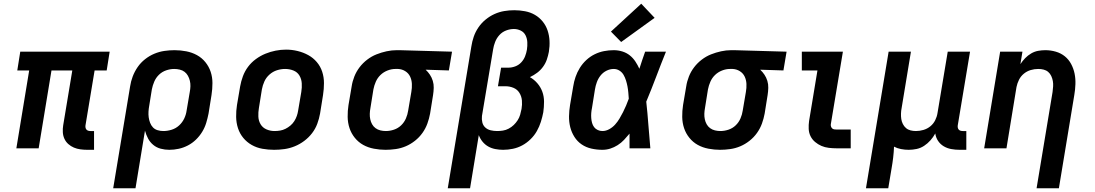

<svg xmlns="http://www.w3.org/2000/svg" viewBox="-20 -798 5890 1033"><path d="M450 8Q431 8 412.5 5.5Q394 3 377.5 -4Q361 -11 347.5 -23Q334 -35 326.5 -51.5Q319 -68 318 -87Q317 -106 320 -124L369 -419H257L188 0H68L137 -419H73L89 -520H570L554 -419H489L440 -124Q439 -118 440 -112Q441 -106 444.5 -101.5Q448 -97 454 -95Q460 -93 467 -93H486V8Z M589 215 680 -333Q684 -360 694 -386.5Q704 -413 720.5 -437Q737 -461 760.5 -479.5Q784 -498 810.5 -509Q837 -520 864.5 -524Q892 -528 919 -528Q951 -528 982 -522Q1013 -516 1039.5 -501.5Q1066 -487 1085 -463.5Q1104 -440 1113.5 -411.5Q1123 -383 1123 -351Q1123 -319 1118 -287L1102 -187Q1097 -162 1089.5 -137Q1082 -112 1068 -89Q1054 -66 1034.5 -47Q1015 -28 991 -15.5Q967 -3 941.5 2.5Q916 8 891 8Q867 8 844.5 2Q822 -4 804.5 -18.5Q787 -33 776.5 -53Q766 -73 760 -95L709 215ZM859 -93Q881 -93 903.5 -100Q926 -107 943.5 -123Q961 -139 971 -160Q981 -181 984 -203L1001 -303Q1004 -319 1004.5 -334Q1005 -349 1001.5 -363.5Q998 -378 991 -390.5Q984 -403 973 -411.5Q962 -420 947 -423.5Q932 -427 917 -427Q896 -427 874 -419.5Q852 -412 835.5 -396Q819 -380 810 -359Q801 -338 797 -317L783 -230Q780 -214 779 -198Q778 -182 780 -167Q782 -152 787.5 -137.5Q793 -123 803 -112.5Q813 -102 828 -97.5Q843 -93 859 -93Z M1455 8Q1423 8 1392 2.5Q1361 -3 1334.5 -18Q1308 -33 1289 -56Q1270 -79 1260.5 -108Q1251 -137 1250.5 -169Q1250 -201 1255 -233L1272 -333Q1277 -361 1287 -388Q1297 -415 1314.5 -438.5Q1332 -462 1356.5 -480Q1381 -498 1408 -509Q1435 -520 1463 -525.5Q1491 -531 1519 -531Q1551 -531 1581.5 -523.5Q1612 -516 1638.5 -501.5Q1665 -487 1684.5 -464Q1704 -441 1713.5 -412Q1723 -383 1723 -351Q1723 -319 1718 -287L1702 -187Q1697 -159 1687 -132Q1677 -105 1659 -81.5Q1641 -58 1617 -40Q1593 -22 1566 -11Q1539 0 1511 4Q1483 8 1455 8ZM1457 -93Q1472 -93 1487 -95.5Q1502 -98 1516 -105Q1530 -112 1542.5 -122.5Q1555 -133 1563.5 -146.5Q1572 -160 1577 -174.5Q1582 -189 1584 -203L1601 -303Q1605 -327 1603.5 -350Q1602 -373 1591 -391.5Q1580 -410 1559 -418.5Q1538 -427 1514 -427Q1492 -427 1470 -420Q1448 -413 1430 -397Q1412 -381 1402.5 -360Q1393 -339 1389 -317L1373 -217Q1369 -194 1370 -171Q1371 -148 1382 -129.5Q1393 -111 1413.5 -102Q1434 -93 1457 -93Z M2054 8Q2023 8 1991.5 2Q1960 -4 1934 -18.5Q1908 -33 1889 -56.5Q1870 -80 1860.5 -108.5Q1851 -137 1850.5 -169Q1850 -201 1855 -233L1872 -333Q1876 -360 1886.5 -386.5Q1897 -413 1914.5 -436Q1932 -459 1955.5 -477Q1979 -495 2005.5 -505.5Q2032 -516 2059.5 -522Q2087 -528 2114 -528Q2118 -528 2122.5 -528Q2127 -528 2131 -528L2412 -520L2395 -419L2270 -423Q2283 -411 2293 -396Q2303 -381 2308.5 -363Q2314 -345 2313.5 -325.5Q2313 -306 2310 -287L2294 -187Q2289 -160 2279.5 -133.5Q2270 -107 2253 -83Q2236 -59 2212.5 -40.5Q2189 -22 2163 -11Q2137 0 2109 4Q2081 8 2054 8ZM2056 -93Q2078 -93 2100 -100.5Q2122 -108 2138.5 -124Q2155 -140 2164 -161Q2173 -182 2176 -203L2193 -303Q2197 -325 2196 -346.5Q2195 -368 2186.5 -386Q2178 -404 2160.5 -415Q2143 -426 2122 -427H2114Q2113 -427 2111 -427Q2109 -427 2107 -427Q2086 -427 2064.5 -418.5Q2043 -410 2027 -394.5Q2011 -379 2002 -358.5Q1993 -338 1989 -317L1973 -217Q1970 -201 1969.5 -186Q1969 -171 1972 -156.5Q1975 -142 1982 -129.5Q1989 -117 2000.5 -108.5Q2012 -100 2026.5 -96.5Q2041 -93 2056 -93Z M2389 215 2516 -548Q2520 -575 2529 -601Q2538 -627 2554 -650.5Q2570 -674 2592.5 -692.5Q2615 -711 2640.5 -722.5Q2666 -734 2693 -738.5Q2720 -743 2747 -743Q2776 -743 2805 -737.5Q2834 -732 2858 -718Q2882 -704 2899.5 -682.5Q2917 -661 2926 -634.5Q2935 -608 2936.5 -578.5Q2938 -549 2933 -519Q2929 -498 2922 -477.5Q2915 -457 2901.5 -438.5Q2888 -420 2870 -406.5Q2852 -393 2831 -383Q2854 -370 2871.5 -349.5Q2889 -329 2898 -304Q2907 -279 2907 -250.5Q2907 -222 2903 -194Q2898 -168 2890 -142.5Q2882 -117 2868.5 -93Q2855 -69 2834.5 -49Q2814 -29 2790 -16Q2766 -3 2739.5 2.5Q2713 8 2687 8Q2666 8 2645 4Q2624 0 2606.5 -10Q2589 -20 2576 -36Q2563 -52 2556 -71L2509 215ZM2655 -93Q2670 -93 2686 -95.5Q2702 -98 2717 -106Q2732 -114 2744 -125.5Q2756 -137 2765 -151Q2774 -165 2778.5 -180.5Q2783 -196 2786 -212Q2790 -235 2788 -257.5Q2786 -280 2774.5 -298.5Q2763 -317 2742.5 -325.5Q2722 -334 2699 -334H2659L2676 -434H2716Q2734 -434 2752.5 -441Q2771 -448 2784.5 -462.5Q2798 -477 2805 -495Q2812 -513 2815 -531Q2818 -551 2817 -571Q2816 -591 2807.5 -608Q2799 -625 2781.5 -633.5Q2764 -642 2745 -642Q2724 -642 2703 -634Q2682 -626 2667 -609.5Q2652 -593 2644 -572.5Q2636 -552 2633 -532L2573 -174Q2571 -156 2575 -139.5Q2579 -123 2591 -112Q2603 -101 2620 -97Q2637 -93 2655 -93Z M3221 8Q3191 8 3162 1.5Q3133 -5 3109.5 -21Q3086 -37 3070.5 -61.5Q3055 -86 3048 -114Q3041 -142 3041.5 -172.5Q3042 -203 3047 -233L3064 -333Q3068 -359 3076.5 -384Q3085 -409 3099.5 -432.5Q3114 -456 3134.5 -475Q3155 -494 3179.5 -506Q3204 -518 3230 -523Q3256 -528 3282 -528Q3306 -528 3328.5 -521Q3351 -514 3368.5 -500Q3386 -486 3398.5 -467Q3411 -448 3420 -428Q3427 -451 3435 -474Q3443 -497 3451 -520H3563Q3536 -453 3510.5 -385.5Q3485 -318 3457 -251Q3464 -188 3468.5 -125.5Q3473 -63 3479 0H3367Q3367 -20 3367 -40Q3367 -60 3367 -79Q3353 -62 3337.5 -45.5Q3322 -29 3303 -17Q3284 -5 3263.5 1.5Q3243 8 3221 8ZM3221 -93Q3240 -93 3258 -103Q3276 -113 3289.5 -128Q3303 -143 3313 -160Q3323 -177 3332 -194.5Q3341 -212 3348.5 -230Q3356 -248 3363 -267Q3362 -283 3360.5 -300Q3359 -317 3356 -333Q3353 -349 3348 -365Q3343 -381 3335 -395Q3327 -409 3313 -418Q3299 -427 3282 -427Q3262 -427 3243 -417.5Q3224 -408 3211 -391.5Q3198 -375 3191 -355.5Q3184 -336 3181 -317L3165 -217Q3162 -203 3161 -189.5Q3160 -176 3161 -162.5Q3162 -149 3165.5 -136.5Q3169 -124 3176.5 -114Q3184 -104 3196 -98.5Q3208 -93 3221 -93ZM3322 -572 3267 -628 3430 -778 3502 -702Z M3854 8Q3823 8 3791.5 2Q3760 -4 3734 -18.5Q3708 -33 3689 -56.5Q3670 -80 3660.5 -108.5Q3651 -137 3650.5 -169Q3650 -201 3655 -233L3672 -333Q3676 -360 3686.5 -386.5Q3697 -413 3714.5 -436Q3732 -459 3755.5 -477Q3779 -495 3805.5 -505.5Q3832 -516 3859.5 -522Q3887 -528 3914 -528Q3918 -528 3922.5 -528Q3927 -528 3931 -528L4212 -520L4195 -419L4070 -423Q4083 -411 4093 -396Q4103 -381 4108.5 -363Q4114 -345 4113.5 -325.5Q4113 -306 4110 -287L4094 -187Q4089 -160 4079.5 -133.5Q4070 -107 4053 -83Q4036 -59 4012.5 -40.5Q3989 -22 3963 -11Q3937 0 3909 4Q3881 8 3854 8ZM3856 -93Q3878 -93 3900 -100.5Q3922 -108 3938.5 -124Q3955 -140 3964 -161Q3973 -182 3976 -203L3993 -303Q3997 -325 3996 -346.5Q3995 -368 3986.5 -386Q3978 -404 3960.5 -415Q3943 -426 3922 -427H3914Q3913 -427 3911 -427Q3909 -427 3907 -427Q3886 -427 3864.5 -418.5Q3843 -410 3827 -394.5Q3811 -379 3802 -358.5Q3793 -338 3789 -317L3773 -217Q3770 -201 3769.5 -186Q3769 -171 3772 -156.5Q3775 -142 3782 -129.5Q3789 -117 3800.5 -108.5Q3812 -100 3826.5 -96.5Q3841 -93 3856 -93Z M4482 0Q4461 0 4439.5 -2.5Q4418 -5 4399.5 -13Q4381 -21 4365.5 -34Q4350 -47 4341 -65Q4332 -83 4331 -104.5Q4330 -126 4333 -147L4378 -419H4294V-520H4515L4450 -130Q4449 -124 4451 -117.5Q4453 -111 4457.5 -107Q4462 -103 4468.5 -102Q4475 -101 4482 -101H4557V0Z M4639 215 4761 -520H4881L4831 -217Q4828 -202 4827.5 -187Q4827 -172 4829 -158Q4831 -144 4837.5 -131Q4844 -118 4854.5 -109Q4865 -100 4879 -96.5Q4893 -93 4908 -93Q4928 -93 4948.5 -99Q4969 -105 4985.5 -118.5Q5002 -132 5011.5 -151Q5021 -170 5024 -190L5079 -520H5199L5133 -124Q5132 -118 5133 -112Q5134 -106 5137.5 -101.5Q5141 -97 5147 -95Q5153 -93 5160 -93H5179V8H5143Q5120 8 5098 4Q5076 0 5057.5 -11Q5039 -22 5027 -40Q5015 -58 5012 -80Q5001 -60 4986 -43Q4971 -26 4952 -13.5Q4933 -1 4911.5 3.5Q4890 8 4869 8Q4848 8 4827.5 4Q4807 0 4790 -9Q4789 20 4785.5 49.5Q4782 79 4777 107L4759 215Z M5557 215 5643 -303Q5645 -318 5646 -333Q5647 -348 5644.5 -362Q5642 -376 5636 -389Q5630 -402 5619.5 -411Q5609 -420 5595 -423.5Q5581 -427 5566 -427Q5545 -427 5525 -421Q5505 -415 5488.5 -401.5Q5472 -388 5462.5 -369Q5453 -350 5449 -330L5395 0H5275L5361 -520H5481L5470 -453Q5481 -470 5495.5 -485Q5510 -500 5528 -510.5Q5546 -521 5565.5 -524.5Q5585 -528 5604 -528Q5633 -528 5660.5 -520Q5688 -512 5709 -495Q5730 -478 5743 -453.5Q5756 -429 5761.5 -402Q5767 -375 5766 -345.5Q5765 -316 5760 -287L5677 215Z"/></svg>

Font: Zed Sans Extended
Style: Bold Italic
Weight: 700
Width: 7
Italic angle: -9°
Designer: Belleve Invis
Foundry: Belleve Invis
Version: Version 1.0.0; ttfautohint (v1.8.4)